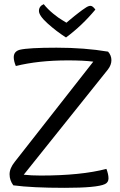

<svg xmlns="http://www.w3.org/2000/svg" viewBox="-20 -896 575 922"><path d="M297 -716Q250 -746 208.5 -783.5Q167 -821 167 -843.5Q167 -866 190 -876Q209 -852 236 -830Q263 -808 281 -798L299 -787Q305 -792 317.5 -802.5Q330 -813 337.5 -819Q345 -825 356 -833.5Q367 -842 374.5 -847.5Q382 -853 390 -858Q404 -868 414.5 -868Q425 -868 438 -850Q374 -773 297 -716ZM499 -648Q515 -630 515 -607Q515 -584 498 -562L94 -57Q130 -53 175 -53Q369 -53 491 -85Q501 -59 501 -39.5Q501 -20 484 -12Q446 6 290 6Q134 6 44 -6Q26 -30 26 -59Q26 -88 51 -119L428 -600Q381 -606 306 -606Q165 -606 56 -579Q46 -603 46 -621Q46 -649 75 -657Q117 -667 251.5 -667Q386 -667 499 -648Z"/></svg>

Font: Overlock
Style: Regular
Weight: 400
Designer: Dario Muhafara
Foundry: Dario Manuel Muhafara
Version: Version 1.001